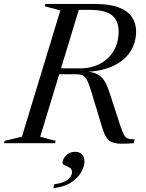

<svg xmlns="http://www.w3.org/2000/svg" viewBox="-54 -725 738 972"><path d="M351 -379Q409.5 -379 453.5 -402.8Q497.5 -426.5 522 -468.5Q546.5 -510.5 546.5 -565Q546.5 -620.5 512.8 -647.8Q479 -675 399.5 -675H272.5L282 -705H426.5Q501 -705 546.8 -687.5Q592.5 -670 613.8 -638.8Q635 -607.5 635 -566Q635 -508 605.2 -462.8Q575.5 -417.5 518 -390.8Q460.5 -364 377.5 -361V-362.5Q412.5 -362 435.2 -351Q458 -340 473 -317.8Q488 -295.5 499 -260.5L553.5 -93.5Q565 -59 573.2 -43.2Q581.5 -27.5 594 -23.5Q606.5 -19.5 628 -19.5L622.5 0Q578.5 3.5 551.2 2.2Q524 1 507.8 -7.8Q491.5 -16.5 481.2 -34.8Q471 -53 462 -83.5L408 -262.5Q396 -301.5 386.2 -319.8Q376.5 -338 364.8 -343.5Q353 -349 334.5 -349H173L182 -379ZM149.5 -32.5 228 -12 224.5 0H-34L-30.5 -12L57 -33L251.5 -672.5L172.5 -693L176 -705H354ZM262.5 99.5Q262.5 81 280.2 62.2Q298 43.5 326.5 43.5Q348.5 43.5 361 56.8Q373.5 70 373.5 94Q373.5 116.5 357.8 145.5Q342 174.5 307.5 197.8Q273 221 216 227.5L221 207.5Q253.5 203.5 273.2 193.8Q293 184 301.8 171.2Q310.5 158.5 310.5 146.5Q310.5 131 298.5 123.8Q286.5 116.5 274.5 111.8Q262.5 107 262.5 99.5Z"/></svg>

Font: Newsreader 60pt
Style: Italic
Weight: 400
Italic angle: -17°
Designer: Hugues Gentile
Foundry: Production Type
Version: Version 1.003